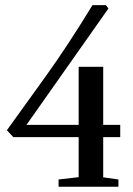

<svg xmlns="http://www.w3.org/2000/svg" viewBox="-20 -713 509 733"><path d="M30.8 -189.5 6.3 -215.8 158.2 -426.8Q239.7 -540.5 333 -693.4H384.3L394 -680.7L81.1 -236.3H280.3V-458H374V-236.3H439V-189.5H374V-36.1L432.1 -27.8V0H203.6V-27.8L280.3 -36.6V-189.5Z"/></svg>

Font: Elstob 10pt Medium
Style: Regular
Weight: 500
Designer: Peter S. Baker
Version: Version 1.015